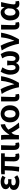

<svg xmlns="http://www.w3.org/2000/svg" viewBox="2674 -3288 627 6014"><g transform="rotate(-90 2987.0 -280.5)"><path d="M298.9 13.8Q228.1 13.8 170 -5.7Q111.9 -25.2 78 -63.7Q44.2 -102.2 44.2 -158.2Q44.2 -196.6 57.9 -223.3Q71.7 -250 96.7 -267Q121.6 -284 154.5 -291.8V-296.8Q111.9 -311.5 90.2 -345.9Q68.5 -380.4 68.5 -415.9Q68.5 -470.3 101.2 -505Q133.9 -539.6 187 -556.6Q240.1 -573.5 301.8 -573.5Q352.1 -573.5 401.4 -558.2Q450.6 -542.9 491.6 -515.1L437 -420Q407.6 -439.8 375.4 -450Q343.1 -460.2 309.1 -460.2Q266.7 -460.2 239.5 -443.3Q212.4 -426.4 212.4 -396Q212.4 -367.9 235.2 -352.4Q258.1 -336.9 304.6 -336.9Q322 -336.9 341.9 -338.2Q361.8 -339.5 381 -340.5V-234Q356.4 -236 332.8 -237.2Q309.2 -238.4 287.1 -238.4Q236.8 -238.4 212.5 -223Q188.3 -207.6 188.3 -172.6Q188.3 -138.3 221 -118.9Q253.7 -99.6 313.8 -99.6Q343.3 -99.6 378 -109.8Q412.6 -120 446 -146.4L505 -52.9Q452.2 -13.5 402.7 0.1Q353.2 13.8 298.9 13.8Z M1094.2 13.8Q1037.4 13.8 1003.4 -8.2Q969.4 -30.2 954.5 -69.9Q939.7 -109.6 939.7 -163.7Q939.7 -179 940.3 -209.8Q940.9 -240.7 941.9 -280.8Q942.9 -321 943.9 -363.4Q944.9 -405.9 945.1 -443.6H795.8Q795.8 -338.4 786.8 -221.1Q777.7 -103.9 766.7 8.2L619 0Q639.9 -114.4 649.5 -229.8Q659.1 -345.3 659.1 -443.6H535.2V-553.2L618.1 -559.8H1192.5V-443.6H1085.4Q1082.4 -403.9 1080.9 -359.3Q1079.4 -314.7 1078.8 -273.5Q1078.2 -232.3 1078.1 -201.5Q1078 -170.6 1078 -157.7Q1078 -128.1 1090.9 -117Q1103.8 -105.8 1129 -105.8Q1142.3 -105.8 1170.9 -111L1188.8 -2.2Q1173.7 4.1 1149.1 8.9Q1124.5 13.8 1094.2 13.8Z M1443.5 13.8Q1387.8 13.8 1356.4 -7.5Q1325 -28.7 1311.6 -67.7Q1298.3 -106.6 1298.3 -158.8V-559.8H1446.6Q1445 -491.7 1442.1 -417.3Q1439.1 -342.9 1437.5 -274Q1435.8 -205.1 1435.8 -152.6Q1435.8 -126.6 1447.1 -116.2Q1458.5 -105.8 1480.8 -105.8Q1488 -105.8 1497.3 -107.3Q1506.5 -108.8 1514.9 -112.6L1532.9 -3.8Q1516.5 3.3 1496.4 8.5Q1476.2 13.8 1443.5 13.8Z M1627.3 0V-392.9Q1627.3 -426.4 1624.7 -471.8Q1622.1 -517.1 1614.4 -559.8H1759.6Q1766.1 -534 1768.1 -498.1Q1770.1 -462.3 1770.1 -423V-300.2H1774.9Q1817.3 -368.2 1866.8 -426.2Q1916.3 -484.3 1973.9 -523.8Q2031.4 -563.3 2095.1 -573.5L2106.1 -436.1Q2061.1 -425.2 2018.5 -399.2Q1975.8 -373.3 1928 -327.9Q1880.2 -282.5 1818.7 -212.2Q1789.4 -180 1777.3 -136.7Q1765.2 -93.4 1764.8 -32.6V0ZM1991.7 11.7Q1967.4 -19 1940.7 -59.1Q1913.9 -99.3 1886.3 -147.1Q1858.7 -194.9 1832.4 -248.3L1927.1 -342.4Q1955.4 -287.2 1993.5 -224.3Q2031.5 -161.4 2074.2 -102.8Q2116.8 -44.1 2156.6 0Z M2429.2 13.8Q2358.7 13.8 2297.8 -21Q2236.8 -55.7 2199.5 -121.5Q2162.2 -187.3 2162.2 -279.9Q2162.2 -373.1 2199.5 -438.6Q2236.8 -504.1 2297.8 -538.8Q2358.7 -573.5 2429.2 -573.5Q2500.4 -573.5 2560.9 -538.8Q2621.4 -504.1 2658.7 -438.6Q2696 -373.1 2696 -279.9Q2696 -187.3 2658.7 -121.5Q2621.4 -55.7 2560.9 -21Q2500.4 13.8 2429.2 13.8ZM2429.2 -105.8Q2487.3 -105.8 2516.5 -153.1Q2545.6 -200.4 2545.6 -279.9Q2545.6 -332.7 2532.8 -371.7Q2519.9 -410.7 2494.2 -432.3Q2468.5 -454 2429.2 -454Q2390.7 -454 2364.5 -432.3Q2338.2 -410.7 2325.4 -371.7Q2312.5 -332.7 2312.5 -279.9Q2312.5 -200.4 2341.7 -153.1Q2370.8 -105.8 2429.2 -105.8Z M2963.5 13.8Q2907.8 13.8 2876.4 -7.5Q2845 -28.7 2831.6 -67.7Q2818.3 -106.6 2818.3 -158.8V-559.8H2966.6Q2965 -491.7 2962.1 -417.3Q2959.1 -342.9 2957.5 -274Q2955.8 -205.1 2955.8 -152.6Q2955.8 -126.6 2967.1 -116.2Q2978.5 -105.8 3000.8 -105.8Q3008 -105.8 3017.3 -107.3Q3026.5 -108.8 3034.9 -112.6L3052.9 -3.8Q3036.5 3.3 3016.4 8.5Q2996.2 13.8 2963.5 13.8Z M3261.3 0Q3243.8 -103.8 3212.1 -201Q3180.4 -298.3 3139.2 -384.7Q3098 -471 3051.5 -540L3201.5 -573.5Q3225.7 -533.3 3249.1 -480.5Q3272.5 -427.7 3293 -369.3Q3313.5 -310.9 3329.5 -254.2Q3345.4 -197.5 3354.5 -149.3H3359.5Q3388.7 -214.7 3409.5 -283.7Q3430.3 -352.7 3443.8 -422.6Q3457.3 -492.5 3462.8 -559.8H3609Q3593.1 -461 3567.2 -371.6Q3541.4 -282.3 3501.7 -192.4Q3462.1 -102.5 3401.1 0Z M3868.2 13.8Q3804.9 13.8 3756.9 -19.7Q3708.9 -53.3 3682.3 -118.7Q3655.8 -184.1 3655.8 -279.6Q3655.8 -329.2 3668 -381Q3680.2 -432.9 3700.8 -482.5Q3721.4 -532.1 3746.9 -573.5L3884.3 -519.8Q3856 -474.4 3836.1 -431.5Q3816.2 -388.7 3805.8 -344.6Q3795.4 -300.6 3795.4 -251.4Q3795.4 -185.1 3816.1 -145.4Q3836.9 -105.8 3875.7 -105.8Q3900.5 -105.8 3918.5 -117.9Q3936.4 -129.9 3946.5 -154.9Q3956.6 -180 3956.6 -219.1Q3956.6 -244.6 3955 -266.4Q3953.4 -288.2 3950.9 -312.6Q3948.3 -336.9 3943.8 -368.4H4099.3Q4095.7 -336.9 4092.8 -312.6Q4089.8 -288.2 4088.3 -266.4Q4086.7 -244.6 4086.7 -219.1Q4086.7 -176.8 4096 -151.8Q4105.3 -126.8 4122.6 -116.3Q4139.8 -105.8 4163.2 -105.8Q4198.1 -105.8 4220.6 -148.2Q4243 -190.6 4243 -273.8Q4243 -322.7 4235.9 -361.9Q4228.8 -401.1 4212 -439.6Q4195.2 -478.1 4166.9 -523.3L4300.8 -573.5Q4327.4 -531.7 4347.4 -487.4Q4367.3 -443.2 4378.8 -393.2Q4390.2 -343.1 4390.2 -283.1Q4390.2 -187.8 4366 -121.6Q4341.8 -55.4 4295.4 -20.8Q4249 13.8 4183.5 13.8Q4134.1 13.8 4090.2 -10Q4046.3 -33.8 4023.4 -91.5H4019.4Q3997.5 -33.8 3957.5 -10Q3917.4 13.8 3868.2 13.8Z M4623.3 0Q4605.8 -103.8 4574.1 -201Q4542.4 -298.3 4501.2 -384.7Q4460 -471 4413.5 -540L4563.5 -573.5Q4587.7 -533.3 4611.1 -480.5Q4634.5 -427.7 4655 -369.3Q4675.5 -310.9 4691.5 -254.2Q4707.4 -197.5 4716.5 -149.3H4721.5Q4750.7 -214.7 4771.5 -283.7Q4792.3 -352.7 4805.8 -422.6Q4819.3 -492.5 4824.8 -559.8H4971Q4955.1 -461 4929.2 -371.6Q4903.4 -282.3 4863.7 -192.4Q4824.1 -102.5 4763.1 0Z M5214.5 13.8Q5158.8 13.8 5127.4 -7.5Q5096 -28.7 5082.6 -67.7Q5069.3 -106.6 5069.3 -158.8V-559.8H5217.6Q5216 -491.7 5213.1 -417.3Q5210.1 -342.9 5208.5 -274Q5206.8 -205.1 5206.8 -152.6Q5206.8 -126.6 5218.1 -116.2Q5229.5 -105.8 5251.8 -105.8Q5259 -105.8 5268.3 -107.3Q5277.5 -108.8 5285.9 -112.6L5303.9 -3.8Q5287.5 3.3 5267.4 8.5Q5247.2 13.8 5214.5 13.8Z M5576.9 13.8Q5510.6 13.8 5460.7 -20.3Q5410.9 -54.4 5383 -119.5Q5355.2 -184.6 5355.2 -275.5Q5355.2 -369.3 5389.9 -435.9Q5424.6 -502.4 5481 -538Q5537.4 -573.5 5602.1 -573.5Q5635 -573.5 5664.6 -561.4Q5694.3 -549.3 5719.2 -522.7Q5744.1 -496.1 5761 -452.4H5765.3L5784.5 -559.8H5929.5Q5918.5 -509.8 5905.9 -453.7Q5893.4 -397.7 5882.3 -342.8Q5871.2 -287.8 5864.1 -240.2Q5856.9 -192.5 5856.9 -159.3Q5856.9 -130.2 5872.4 -118Q5887.9 -105.8 5911.5 -105.8Q5919.9 -105.8 5929.6 -107.5Q5939.3 -109.2 5948.7 -113L5966.8 -4.2Q5952.6 2.9 5930.1 8.3Q5907.5 13.8 5876.5 13.8Q5820.1 13.8 5786.2 -9Q5752.4 -31.8 5741.5 -84.8H5737Q5678.6 13.8 5576.9 13.8ZM5611.1 -107.4Q5639.5 -107.4 5664.6 -125.5Q5689.7 -143.6 5706.9 -174.4Q5724.2 -205.2 5726.6 -242.3L5734 -341.3Q5724.9 -371.4 5713 -392.9Q5701 -414.3 5687.1 -427.7Q5673.1 -441.2 5656.9 -447.2Q5640.6 -453.2 5623 -453.2Q5593.5 -453.2 5566.3 -434.5Q5539.2 -415.8 5522.4 -377Q5505.5 -338.2 5505.5 -277.1Q5505.5 -191 5534 -149.2Q5562.4 -107.4 5611.1 -107.4Z"/></g></svg>

Font: Noto Sans HK Thin
Style: Regular
Weight: 100
Designer: Ryoko NISHIZUKA 西塚涼子 (kana, bopomofo & ideographs); Paul D. Hunt (Latin, Greek & Cyrillic); Sandoll Communications 산돌커뮤니
Foundry: Adobe
Version: Version 2.004-H2;hotconv 1.0.118;makeotfexe 2.5.65603